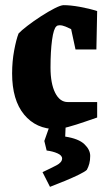

<svg xmlns="http://www.w3.org/2000/svg" viewBox="-20 -490 419 745"><path d="M198 11Q120 11 73.5 -45.5Q27 -102 27 -205Q27 -252 35 -294.5Q43 -337 52 -360Q62 -371 86 -389.5Q110 -408 138.5 -426.5Q167 -445 191.5 -457.5Q216 -470 227 -470Q253 -470 289.5 -463.5Q326 -457 357 -447L354 -298H273L256 -377Q246 -382 234 -387Q222 -392 211 -392Q203 -392 199 -388Q188 -379 182 -335Q176 -291 176 -228Q176 -166 194 -130Q212 -94 243 -94H357V-34Q339 -28 307.5 -17Q276 -6 245 2.5Q214 11 198 11ZM174 235 145 178Q177 163 199 151.5Q221 140 221 125Q221 113 203 105Q185 97 161 94L152 57L176 -11L235 -8L233 40Q285 48 307.5 69.5Q330 91 330 115Q330 132 326.5 145Q323 158 317 169Q310 176 286.5 187.5Q263 199 233 211.5Q203 224 174 235Z"/></svg>

Font: Grenze Gotisch ExtraBold
Style: Regular
Weight: 800
Designer: Renata Polastri
Foundry: Omnibus-Type
Version: Version 1.001